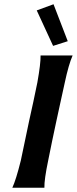

<svg xmlns="http://www.w3.org/2000/svg" viewBox="-20 -884 362 904"><path d="M232 -864 299 -690 230 -668 153 -835ZM171 -623H322Q303 -580 285 -495Q278 -465 265 -404Q252 -343 245 -312Q238 -281 225.5 -220Q213 -159 207 -129Q188 -38 189 0H38Q55 -36 78 -128Q78 -130 117 -314Q124 -344 137 -405Q150 -466 156 -496Q172 -586 171 -623Z"/></svg>

Font: GFS Neohellenic Rg
Style: Bold Italic
Weight: 700
Italic angle: -12°
Designer: Designed by Takis Katsoulidis and George D. Matthiopoulos.
Foundry: Designed by Takis Katsoulidis and George D. Matthiopoulos.
Version: Version 1.0